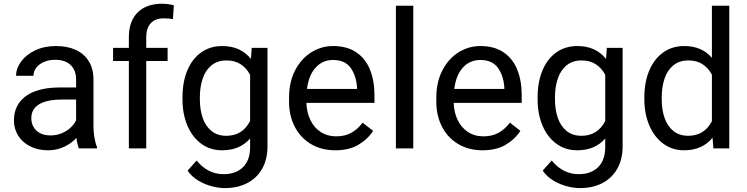

<svg xmlns="http://www.w3.org/2000/svg" viewBox="-20 -780 3924 1009"><path d="M489.7 -7.8V0H394.5Q386.2 -19 381.8 -55.2Q354.5 -25.9 316.2 -8.1Q277.8 9.8 231.9 9.8Q179.2 9.8 138.4 -11Q97.7 -31.7 75.4 -67.4Q53.2 -103 53.2 -146.5Q53.2 -202.6 82.3 -241.7Q111.3 -280.8 164.8 -300.5Q218.3 -320.3 291 -320.3H379.9V-362.3Q379.9 -410.6 351.3 -438.2Q322.8 -465.8 269 -465.8Q236.3 -465.8 210.4 -454.3Q184.6 -442.9 170.2 -423.6Q155.8 -404.3 155.8 -381.8H64.5Q64.5 -420.4 90.8 -456.5Q117.2 -492.7 165 -515.4Q212.9 -538.1 274.4 -538.1Q333 -538.1 377.2 -518.3Q421.4 -498.5 446.3 -458.7Q471.2 -418.9 471.2 -361.3V-115.2Q471.2 -87.4 476.1 -57.9Q481 -28.3 489.7 -7.8ZM379.9 -147.5V-256.8H305.7Q227.5 -256.8 186 -232.2Q144.5 -207.5 144.5 -159.2Q144.5 -133.3 156.2 -112.8Q168 -92.3 190.4 -80.3Q212.9 -68.4 245.1 -68.4Q276.4 -68.4 303.5 -79.3Q330.6 -90.3 350.1 -108.4Q369.6 -126.5 379.9 -147.5Z M748.5 -584.5V-528.3H860.8V-459.5H748.5V0H657.2V-459.5H574.2V-528.3H657.2V-584.5Q657.2 -668.9 703.4 -714.6Q749.5 -760.3 831.5 -760.3Q861.3 -760.3 893.6 -752.4L888.7 -679.7Q866.7 -683.6 839.8 -683.6Q796.4 -683.6 772.5 -658Q748.5 -632.3 748.5 -584.5Z M1385.7 -528.3V-11.2Q1385.7 57.6 1357.4 107.2Q1329.1 156.7 1278.6 182.6Q1228 208.5 1161.6 208.5Q1130.9 208.5 1094.2 199.2Q1057.6 189.9 1022.7 169.4Q987.8 148.9 965.8 116.7L1013.2 63.5Q1071.8 135.3 1154.8 135.3Q1219.7 135.3 1257.1 98.4Q1294.4 61.5 1294.4 -6.8V-52.2Q1240.7 9.8 1147 9.8Q1084.5 9.8 1037.4 -24.9Q990.2 -59.6 964.6 -120.4Q939 -181.2 939 -258.3V-268.6Q939 -348.6 964.4 -409.7Q989.7 -470.7 1037.1 -504.4Q1084.5 -538.1 1147.9 -538.1Q1244.6 -538.1 1298.8 -470.2L1302.7 -528.3ZM1294.4 -144V-386.7Q1275.9 -421.9 1245.1 -442.1Q1214.4 -462.4 1170.4 -462.4Q1123 -462.4 1091.6 -436.8Q1060.1 -411.1 1045.2 -367.2Q1030.3 -323.2 1030.3 -268.6V-258.3Q1030.3 -203.6 1045.2 -160.4Q1060.1 -117.2 1091.3 -91.8Q1122.6 -66.4 1169.4 -66.4Q1254.4 -66.4 1294.4 -144Z M1947.8 -239.3H1590.3Q1591.8 -189.9 1610.8 -149.9Q1629.9 -109.9 1664.8 -86.7Q1699.7 -63.5 1746.6 -63.5Q1792.5 -63.5 1825.9 -82Q1859.4 -100.6 1885.7 -135.3L1940.9 -92.3Q1911.6 -47.4 1862.8 -18.8Q1814 9.8 1741.7 9.8Q1669.4 9.8 1614.3 -22.9Q1559.1 -55.7 1529.1 -113.8Q1499 -171.9 1499 -245.6V-266.6Q1499 -349.1 1531.2 -410.9Q1563.5 -472.7 1616.5 -505.4Q1669.4 -538.1 1730 -538.1Q1803.7 -538.1 1852.3 -505.1Q1900.9 -472.2 1924.3 -414.1Q1947.8 -356 1947.8 -279.8ZM1856.4 -319.3Q1852.5 -381.3 1823 -423.1Q1793.5 -464.8 1730 -464.8Q1675.3 -464.8 1638.9 -425Q1602.5 -385.3 1593.3 -312.5H1856.4Z M2060.5 0V-750H2151.9V0Z M2721.7 -239.3H2364.3Q2365.7 -189.9 2384.8 -149.9Q2403.8 -109.9 2438.7 -86.7Q2473.6 -63.5 2520.5 -63.5Q2566.4 -63.5 2599.9 -82Q2633.3 -100.6 2659.7 -135.3L2714.8 -92.3Q2685.5 -47.4 2636.7 -18.8Q2587.9 9.8 2515.6 9.8Q2443.4 9.8 2388.2 -22.9Q2333 -55.7 2303 -113.8Q2272.9 -171.9 2272.9 -245.6V-266.6Q2272.9 -349.1 2305.2 -410.9Q2337.4 -472.7 2390.4 -505.4Q2443.4 -538.1 2503.9 -538.1Q2577.6 -538.1 2626.2 -505.1Q2674.8 -472.2 2698.2 -414.1Q2721.7 -356 2721.7 -279.8ZM2630.4 -319.3Q2626.5 -381.3 2596.9 -423.1Q2567.4 -464.8 2503.9 -464.8Q2449.2 -464.8 2412.8 -425Q2376.5 -385.3 2367.2 -312.5H2630.4Z M3252 -528.3V-11.2Q3252 57.6 3223.6 107.2Q3195.3 156.7 3144.8 182.6Q3094.2 208.5 3027.8 208.5Q2997.1 208.5 2960.4 199.2Q2923.8 189.9 2888.9 169.4Q2854 148.9 2832 116.7L2879.4 63.5Q2938 135.3 3021 135.3Q3085.9 135.3 3123.3 98.4Q3160.6 61.5 3160.6 -6.8V-52.2Q3106.9 9.8 3013.2 9.8Q2950.7 9.8 2903.6 -24.9Q2856.4 -59.6 2830.8 -120.4Q2805.2 -181.2 2805.2 -258.3V-268.6Q2805.2 -348.6 2830.6 -409.7Q2856 -470.7 2903.3 -504.4Q2950.7 -538.1 3014.2 -538.1Q3110.8 -538.1 3165 -470.2L3168.9 -528.3ZM3160.6 -144V-386.7Q3142.1 -421.9 3111.3 -442.1Q3080.6 -462.4 3036.6 -462.4Q2989.3 -462.4 2957.8 -436.8Q2926.3 -411.1 2911.4 -367.2Q2896.5 -323.2 2896.5 -268.6V-258.3Q2896.5 -203.6 2911.4 -160.4Q2926.3 -117.2 2957.5 -91.8Q2988.8 -66.4 3035.6 -66.4Q3120.6 -66.4 3160.6 -144Z M3812.5 -750V0H3729L3724.6 -56.2Q3670.9 9.8 3574.2 9.8Q3513.2 9.8 3465.8 -24.9Q3418.5 -59.6 3392.3 -120.6Q3366.2 -181.6 3366.2 -258.3V-268.6Q3366.2 -348.6 3392.1 -409.7Q3418 -470.7 3465.3 -504.4Q3512.7 -538.1 3575.2 -538.1Q3668.5 -538.1 3721.2 -476.1V-750ZM3721.2 -143.1V-387.7Q3702.6 -422.4 3672.1 -442.4Q3641.6 -462.4 3597.7 -462.4Q3550.3 -462.4 3518.8 -436.8Q3487.3 -411.1 3472.4 -367.2Q3457.5 -323.2 3457.5 -268.6V-258.3Q3457.5 -203.6 3472.4 -160.4Q3487.3 -117.2 3518.6 -91.8Q3549.8 -66.4 3596.7 -66.4Q3681.2 -66.4 3721.2 -143.1Z"/></svg>

Font: Heebo
Style: Regular
Weight: 400
Designer: Oded Ezer
Foundry: Meir Sadan
Version: Version 2.001; ttfautohint (v1.5.14-ce02) -l 8 -r 50 -G 200 